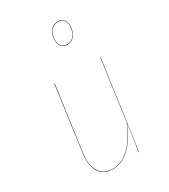

<svg xmlns="http://www.w3.org/2000/svg" viewBox="-193 -874 859 976"><g transform="rotate(-30 236.0 -386.5)"><path d="M308.1 -782.2Q328.6 -782.2 340.3 -768.6Q352.1 -754.9 352.1 -731.9Q352.1 -698.7 335.4 -676.8Q318.8 -654.8 292 -654.8Q270.5 -654.8 258.3 -668.7Q246.1 -682.6 246.1 -706.1Q246.1 -739.7 263.2 -761Q280.3 -782.2 308.1 -782.2ZM308.1 -779.8Q281.2 -779.8 264.6 -759.5Q248 -739.3 248 -706.1Q248 -683.6 259.8 -670.4Q271.5 -657.2 292 -657.2Q317.9 -657.2 334 -678.2Q350.1 -699.2 350.1 -731.9Q350.1 -753.9 339.1 -766.8Q328.1 -779.8 308.1 -779.8ZM175.8 8.8Q123 8.8 98.1 -30.5Q73.2 -69.8 83 -140.1L134.8 -517.1H137.2L85 -140.1Q75.2 -71.8 99.6 -32.5Q124 6.8 175.8 6.8Q231 6.8 276.4 -37.4Q321.8 -81.5 355 -163.1L403.8 -517.1H405.8L334 0H332L355 -159.2Q322.3 -78.6 276.6 -34.9Q231 8.8 175.8 8.8Z"/></g></svg>

Font: Fira Sans Compressed Two
Style: Italic
Weight: 100
Width: 3
Italic angle: -8°
Designer: Carrois Corporate & Edenspiekermann AG
Foundry: Carrois Corporate GbR & Edenspiekermann AG
Version: Version 4.203;PS 004.203;hotconv 1.0.88;makeotf.lib2.5.64775